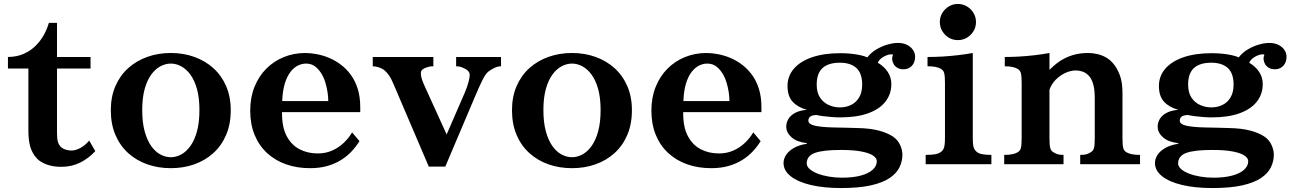

<svg xmlns="http://www.w3.org/2000/svg" viewBox="-20 -827 6502 967"><path d="M226.1 -711.9H267.1V-540H436V-481.9H267.1V-157.2Q267.1 -126 272.2 -110.8Q277.3 -95.7 288.1 -85.9Q298.3 -76.7 312.7 -72.8Q327.1 -68.8 338.9 -68.8Q362.3 -68.8 387 -83Q411.6 -97.2 429.2 -119.1L460 -65.9Q426.3 -29.3 383.8 -8.1Q341.3 13.2 288.1 13.2Q247.6 13.2 215.3 1.5Q183.1 -10.3 166 -28.8Q142.1 -54.7 132.6 -87.4Q123 -120.1 123 -168.9V-481.9H20V-540Q64.9 -540.5 99.6 -555.9Q134.3 -571.3 159.7 -596.7Q185.1 -622.1 201.4 -652.1Q217.8 -682.1 226.1 -711.9Z M840.3 -560.1Q903.8 -560.1 958.5 -540.5Q1013.2 -521 1054.4 -483.9Q1095.7 -446.8 1118.9 -393.3Q1142.1 -339.8 1142.1 -272Q1142.1 -201.7 1118.9 -147.5Q1095.7 -93.3 1054.4 -55.9Q1013.2 -18.6 958.5 0.7Q903.8 20 840.3 20Q776.9 20 721.9 0.7Q667 -18.6 625.7 -55.9Q584.5 -93.3 561.3 -147.5Q538.1 -201.7 538.1 -272Q538.1 -339.8 561.3 -393.3Q584.5 -446.8 625.7 -483.9Q667 -521 721.9 -540.5Q776.9 -560.1 840.3 -560.1ZM840.3 -506.8Q813.5 -506.8 787.6 -492.9Q761.7 -479 741.2 -450.7Q720.7 -422.4 708.5 -378.2Q696.3 -334 696.3 -272.9Q696.3 -210.9 708.5 -166Q720.7 -121.1 741.2 -92Q761.7 -63 787.6 -49.1Q813.5 -35.2 840.3 -35.2Q867.2 -35.2 892.8 -49.1Q918.5 -63 939.2 -92Q960 -121.1 972.2 -166Q984.4 -210.9 984.4 -272.9Q984.4 -334 972.2 -378.2Q960 -422.4 939.2 -450.7Q918.5 -479 892.8 -492.9Q867.2 -506.8 840.3 -506.8Z M1517.6 -560.1Q1543.9 -560.1 1574.5 -554.4Q1605 -548.8 1636 -536.1Q1667 -523.4 1695.3 -502.4Q1723.6 -481.4 1746.1 -451.2Q1768.6 -420.9 1781.5 -380.1Q1794.4 -339.4 1794.4 -286.1V-262.2H1400.4V-255.9Q1400.4 -185.5 1424.1 -141.1Q1447.8 -96.7 1488.5 -75.4Q1529.3 -54.2 1580.6 -54.2Q1620.6 -54.2 1653.8 -69.1Q1687 -84 1712.2 -108.4Q1737.3 -132.8 1753.4 -160.2L1790.5 -116.2Q1773.9 -89.4 1751.2 -64.9Q1728.5 -40.5 1698.2 -21.5Q1668 -2.4 1629.2 8.8Q1590.3 20 1541.5 20Q1475.6 20 1420.4 0.5Q1365.2 -19 1324.7 -56.6Q1284.2 -94.2 1262.2 -147.9Q1240.2 -201.7 1240.2 -270Q1240.2 -335.9 1261.7 -389.4Q1283.2 -442.9 1321 -481Q1358.9 -519 1409.4 -539.6Q1460 -560.1 1517.6 -560.1ZM1521.5 -506.8Q1500.5 -506.8 1480 -496.6Q1459.5 -486.3 1442.4 -464.1Q1425.3 -441.9 1414.3 -405.8Q1403.3 -369.6 1401.4 -317.9H1633.3Q1633.3 -340.3 1629.4 -364.5Q1625.5 -388.7 1618.9 -410.6Q1612.3 -432.6 1603.5 -448.2Q1590.8 -472.2 1570.6 -489.5Q1550.3 -506.8 1521.5 -506.8Z M1857.4 -540H2162.6V-493.2Q2147.5 -493.2 2137.5 -490.2Q2127.4 -487.3 2117.7 -482.9Q2107.9 -478.5 2103.8 -472.9Q2099.6 -467.3 2099.6 -458Q2099.6 -444.3 2104.5 -429Q2109.4 -413.6 2120.6 -389.2L2229.5 -149.9L2319.8 -357.9Q2334.5 -392.6 2340.1 -415.3Q2345.7 -438 2345.7 -449.2Q2345.7 -459 2340.8 -465.8Q2335.9 -472.7 2325.7 -479Q2317.9 -483.4 2305.7 -488.3Q2293.5 -493.2 2277.3 -493.2V-540H2503.4V-493.2Q2488.3 -493.2 2472.4 -486.1Q2456.5 -479 2441.4 -467.8Q2427.2 -457.5 2412.4 -428.7Q2397.5 -399.9 2375.5 -348.1L2222.7 12.2H2139.6L1964.4 -397.9Q1950.7 -431.2 1938.5 -448.2Q1926.3 -465.3 1913.6 -475.1Q1903.8 -482.4 1888.9 -487.5Q1874 -492.7 1857.4 -493.2Z M2860.8 -560.1Q2924.3 -560.1 2979 -540.5Q3033.7 -521 3075 -483.9Q3116.2 -446.8 3139.4 -393.3Q3162.6 -339.8 3162.6 -272Q3162.6 -201.7 3139.4 -147.5Q3116.2 -93.3 3075 -55.9Q3033.7 -18.6 2979 0.7Q2924.3 20 2860.8 20Q2797.4 20 2742.4 0.7Q2687.5 -18.6 2646.2 -55.9Q2605 -93.3 2581.8 -147.5Q2558.6 -201.7 2558.6 -272Q2558.6 -339.8 2581.8 -393.3Q2605 -446.8 2646.2 -483.9Q2687.5 -521 2742.4 -540.5Q2797.4 -560.1 2860.8 -560.1ZM2860.8 -506.8Q2834 -506.8 2808.1 -492.9Q2782.2 -479 2761.7 -450.7Q2741.2 -422.4 2729 -378.2Q2716.8 -334 2716.8 -272.9Q2716.8 -210.9 2729 -166Q2741.2 -121.1 2761.7 -92Q2782.2 -63 2808.1 -49.1Q2834 -35.2 2860.8 -35.2Q2887.7 -35.2 2913.3 -49.1Q2939 -63 2959.7 -92Q2980.5 -121.1 2992.7 -166Q3004.9 -210.9 3004.9 -272.9Q3004.9 -334 2992.7 -378.2Q2980.5 -422.4 2959.7 -450.7Q2939 -479 2913.3 -492.9Q2887.7 -506.8 2860.8 -506.8Z M3538.1 -560.1Q3564.5 -560.1 3595 -554.4Q3625.5 -548.8 3656.5 -536.1Q3687.5 -523.4 3715.8 -502.4Q3744.1 -481.4 3766.6 -451.2Q3789.1 -420.9 3802 -380.1Q3814.9 -339.4 3814.9 -286.1V-262.2H3420.9V-255.9Q3420.9 -185.5 3444.6 -141.1Q3468.3 -96.7 3509 -75.4Q3549.8 -54.2 3601.1 -54.2Q3641.1 -54.2 3674.3 -69.1Q3707.5 -84 3732.7 -108.4Q3757.8 -132.8 3773.9 -160.2L3811 -116.2Q3794.4 -89.4 3771.7 -64.9Q3749 -40.5 3718.8 -21.5Q3688.5 -2.4 3649.7 8.8Q3610.8 20 3562 20Q3496.1 20 3440.9 0.5Q3385.7 -19 3345.2 -56.6Q3304.7 -94.2 3282.7 -147.9Q3260.7 -201.7 3260.7 -270Q3260.7 -335.9 3282.2 -389.4Q3303.7 -442.9 3341.6 -481Q3379.4 -519 3429.9 -539.6Q3480.5 -560.1 3538.1 -560.1ZM3542 -506.8Q3521 -506.8 3500.5 -496.6Q3480 -486.3 3462.9 -464.1Q3445.8 -441.9 3434.8 -405.8Q3423.8 -369.6 3421.9 -317.9H3653.8Q3653.8 -340.3 3649.9 -364.5Q3646 -388.7 3639.4 -410.6Q3632.8 -432.6 3624 -448.2Q3611.3 -472.2 3591.1 -489.5Q3570.8 -506.8 3542 -506.8Z M4502.9 -610.8Q4527.8 -610.8 4547.1 -601.6Q4566.4 -592.3 4577.6 -576.4Q4588.9 -560.5 4588.9 -541Q4588.9 -512.7 4572.5 -495.4Q4556.2 -478 4530.3 -478Q4512.2 -478 4499.8 -485.4Q4487.3 -492.7 4480.7 -504.4Q4474.1 -516.1 4473.4 -528.8Q4472.7 -541.5 4478 -551.8Q4467.8 -555.2 4452.1 -550.8Q4436.5 -546.4 4422.4 -536.4Q4408.2 -526.4 4400.9 -511.2Q4433.6 -491.7 4451.4 -464.4Q4469.2 -437 4469.2 -403.8Q4469.2 -353.5 4439.9 -315.7Q4410.6 -277.8 4353.3 -256.8Q4295.9 -235.8 4211.9 -235.8Q4193.4 -235.8 4170.4 -237.5Q4147.5 -239.3 4126.5 -241.9Q4105.5 -244.6 4091.3 -248Q4066.4 -246.1 4058.8 -238.3Q4051.3 -230.5 4051.3 -219.2Q4051.3 -201.7 4083.5 -194.1Q4115.7 -186.5 4177.2 -185.1Q4208 -184.6 4238.8 -183.8Q4269.5 -183.1 4300.3 -182.1Q4363.3 -180.7 4405.8 -169.4Q4448.2 -158.2 4476.1 -140.1Q4501 -123.5 4512.9 -97.9Q4524.9 -72.3 4524.9 -47.9Q4524.9 -14.2 4510 16.1Q4495.1 46.4 4460.2 69.8Q4425.3 93.3 4365.5 106.7Q4305.7 120.1 4215.3 120.1Q4127.9 120.1 4062.7 104.5Q3997.6 88.9 3961.9 60.3Q3926.3 31.7 3926.3 -5.9Q3926.3 -26.9 3939 -46.6Q3951.7 -66.4 3977.8 -81.5Q4003.9 -96.7 4043.9 -103V-106Q3993.2 -111.8 3966.6 -135.5Q3939.9 -159.2 3939.9 -189Q3939.9 -209.5 3950.7 -227.8Q3961.4 -246.1 3984.6 -258.5Q4007.8 -271 4043.9 -273.9Q3998 -286.6 3972.2 -314.5Q3946.3 -342.3 3946.3 -394Q3946.3 -443.8 3978.3 -481Q4010.3 -518.1 4069.8 -538.6Q4129.4 -559.1 4212.9 -559.1Q4240.7 -559.1 4266.8 -556.4Q4293 -553.7 4314.5 -548.8Q4335.9 -543.9 4348.1 -538.1Q4366.7 -562 4393.8 -578.1Q4420.9 -594.2 4449.7 -602.5Q4478.5 -610.8 4502.9 -610.8ZM4210 -511.2Q4152.3 -511.2 4122.8 -484.4Q4093.3 -457.5 4093.3 -400.9Q4093.3 -360.8 4110.1 -335.4Q4127 -310.1 4153.8 -298.1Q4180.7 -286.1 4210 -286.1Q4241.2 -286.1 4266.6 -298.6Q4292 -311 4307.1 -336.7Q4322.3 -362.3 4322.3 -400.9Q4322.3 -458 4293 -484.6Q4263.7 -511.2 4210 -511.2ZM4215.3 -71.8Q4124 -71.8 4083.5 -56.6Q4043 -41.5 4043 -3.9Q4043 11.2 4057.9 24.4Q4072.8 37.6 4097.9 47.4Q4123 57.1 4155 62.5Q4187 67.9 4221.2 67.9Q4276.9 67.9 4315.9 57.1Q4355 46.4 4375.5 27.6Q4396 8.8 4396 -15.1Q4396 -30.3 4377.9 -43Q4359.9 -55.7 4320.1 -63.7Q4280.3 -71.8 4215.3 -71.8Z M4804.2 -807.1Q4829.6 -807.1 4850.1 -794.7Q4870.6 -782.2 4883.1 -761.7Q4895.5 -741.2 4895.5 -715.8Q4895.5 -690.9 4883.1 -670.2Q4870.6 -649.4 4850.1 -637.2Q4829.6 -625 4804.2 -625Q4779.3 -625 4758.8 -637.2Q4738.3 -649.4 4725.8 -670.2Q4713.4 -690.9 4713.4 -715.8Q4713.4 -741.2 4725.8 -761.7Q4738.3 -782.2 4758.8 -794.7Q4779.3 -807.1 4804.2 -807.1ZM4879.4 -133.8Q4879.4 -111.3 4881.1 -97.9Q4882.8 -84.5 4887.2 -76.4Q4891.6 -68.4 4899.4 -62Q4909.7 -53.7 4927.2 -50.3Q4944.8 -46.9 4973.1 -46.9V0H4642.1V-46.9Q4672.9 -46.9 4690.7 -50.3Q4708.5 -53.7 4719.2 -62Q4727.5 -68.4 4731.7 -76.4Q4735.8 -84.5 4737.5 -97.9Q4739.3 -111.3 4739.3 -133.8V-409.2Q4739.3 -442.9 4735.6 -457.8Q4731.9 -472.7 4719.2 -480Q4708 -486.8 4691.7 -490Q4675.3 -493.2 4651.4 -493.2V-540Q4687 -540 4726.1 -542.2Q4765.1 -544.4 4804.4 -549.1Q4843.8 -553.7 4879.4 -560.1Z M5265.6 -475.1Q5288.6 -499 5316.9 -518.3Q5345.2 -537.6 5380.6 -548.8Q5416 -560.1 5460.4 -560.1Q5481.4 -560.1 5504.2 -555.2Q5526.9 -550.3 5547.9 -539.1Q5568.8 -527.8 5585.4 -508.8Q5605.5 -485.8 5619.4 -450Q5633.3 -414.1 5633.3 -358.9V-130.9Q5633.3 -97.2 5637 -82.3Q5640.6 -67.4 5653.3 -60.1Q5674.8 -46.9 5721.7 -46.9V0H5420.4V-46.9Q5440.4 -46.9 5451.4 -50Q5462.4 -53.2 5473.6 -60.1Q5486.3 -67.4 5490 -82.3Q5493.7 -97.2 5493.7 -130.9V-332Q5493.7 -378.4 5485.1 -405.8Q5476.6 -433.1 5462.4 -446.8Q5447.3 -461.9 5430.7 -467Q5414.1 -472.2 5398.4 -472.2Q5373 -472.2 5346.2 -460Q5319.3 -447.8 5297.6 -426Q5275.9 -404.3 5265.6 -375V-130.9Q5265.6 -97.2 5269.3 -82.3Q5272.9 -67.4 5285.6 -60.1Q5296.9 -53.2 5307.4 -50Q5317.9 -46.9 5336.4 -46.9V0H5037.6V-46.9Q5084 -46.9 5105.5 -60.1Q5118.2 -67.4 5121.8 -82.3Q5125.5 -97.2 5125.5 -130.9V-409.2Q5125.5 -442.9 5121.8 -457.8Q5118.2 -472.7 5105.5 -480Q5083 -493.2 5040.5 -493.2V-540Q5074.7 -540 5113.8 -542.2Q5152.8 -544.4 5192.1 -549.1Q5231.4 -553.7 5265.6 -560.1Z M6373.5 -610.8Q6398.4 -610.8 6417.7 -601.6Q6437 -592.3 6448.2 -576.4Q6459.5 -560.5 6459.5 -541Q6459.5 -512.7 6443.1 -495.4Q6426.8 -478 6400.9 -478Q6382.8 -478 6370.4 -485.4Q6357.9 -492.7 6351.3 -504.4Q6344.7 -516.1 6344 -528.8Q6343.3 -541.5 6348.6 -551.8Q6338.4 -555.2 6322.8 -550.8Q6307.1 -546.4 6293 -536.4Q6278.8 -526.4 6271.5 -511.2Q6304.2 -491.7 6322 -464.4Q6339.8 -437 6339.8 -403.8Q6339.8 -353.5 6310.5 -315.7Q6281.2 -277.8 6223.9 -256.8Q6166.5 -235.8 6082.5 -235.8Q6064 -235.8 6041 -237.5Q6018.1 -239.3 5997.1 -241.9Q5976.1 -244.6 5961.9 -248Q5937 -246.1 5929.4 -238.3Q5921.9 -230.5 5921.9 -219.2Q5921.9 -201.7 5954.1 -194.1Q5986.3 -186.5 6047.9 -185.1Q6078.6 -184.6 6109.4 -183.8Q6140.1 -183.1 6170.9 -182.1Q6233.9 -180.7 6276.4 -169.4Q6318.8 -158.2 6346.7 -140.1Q6371.6 -123.5 6383.5 -97.9Q6395.5 -72.3 6395.5 -47.9Q6395.5 -14.2 6380.6 16.1Q6365.7 46.4 6330.8 69.8Q6295.9 93.3 6236.1 106.7Q6176.3 120.1 6085.9 120.1Q5998.5 120.1 5933.3 104.5Q5868.2 88.9 5832.5 60.3Q5796.9 31.7 5796.9 -5.9Q5796.9 -26.9 5809.6 -46.6Q5822.3 -66.4 5848.4 -81.5Q5874.5 -96.7 5914.6 -103V-106Q5863.8 -111.8 5837.2 -135.5Q5810.5 -159.2 5810.5 -189Q5810.5 -209.5 5821.3 -227.8Q5832 -246.1 5855.2 -258.5Q5878.4 -271 5914.6 -273.9Q5868.7 -286.6 5842.8 -314.5Q5816.9 -342.3 5816.9 -394Q5816.9 -443.8 5848.9 -481Q5880.9 -518.1 5940.4 -538.6Q6000 -559.1 6083.5 -559.1Q6111.3 -559.1 6137.5 -556.4Q6163.6 -553.7 6185.1 -548.8Q6206.5 -543.9 6218.8 -538.1Q6237.3 -562 6264.4 -578.1Q6291.5 -594.2 6320.3 -602.5Q6349.1 -610.8 6373.5 -610.8ZM6080.6 -511.2Q6022.9 -511.2 5993.4 -484.4Q5963.9 -457.5 5963.9 -400.9Q5963.9 -360.8 5980.7 -335.4Q5997.6 -310.1 6024.4 -298.1Q6051.3 -286.1 6080.6 -286.1Q6111.8 -286.1 6137.2 -298.6Q6162.6 -311 6177.7 -336.7Q6192.9 -362.3 6192.9 -400.9Q6192.9 -458 6163.6 -484.6Q6134.3 -511.2 6080.6 -511.2ZM6085.9 -71.8Q5994.6 -71.8 5954.1 -56.6Q5913.6 -41.5 5913.6 -3.9Q5913.6 11.2 5928.5 24.4Q5943.4 37.6 5968.5 47.4Q5993.7 57.1 6025.6 62.5Q6057.6 67.9 6091.8 67.9Q6147.5 67.9 6186.5 57.1Q6225.6 46.4 6246.1 27.6Q6266.6 8.8 6266.6 -15.1Q6266.6 -30.3 6248.5 -43Q6230.5 -55.7 6190.7 -63.7Q6150.9 -71.8 6085.9 -71.8Z"/></svg>

Font: BIZ UDPMincho
Style: Bold
Weight: 700
Designer: TypeBank Co., Ltd.
Foundry: Morisawa Inc.
Version: Version 1.06